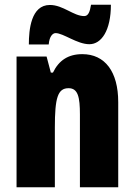

<svg xmlns="http://www.w3.org/2000/svg" viewBox="-20 -792 569 812"><path d="M102 -604H186C189 -640 204 -652 215 -652C248 -652 306 -605 358 -605C409 -605 449 -663 449 -772H365C360 -741 353 -724 336 -724C291 -724 247 -771 191 -771C111 -771 102 -666 102 -604ZM328 -563C269 -563 229 -537 204 -485H195L177 -553H50V0H212V-253C212 -378 224 -419 270 -419C310 -419 318 -381 318 -308V0H480V-360C480 -489 424 -563 328 -563Z"/></svg>

Font: Noto Sans Myanmar UI ExtraCondensed Black
Style: Regular
Weight: 900
Width: 2
Designer: Monotype Design Team
Foundry: Monotype Imaging Inc.
Version: Version 2.103